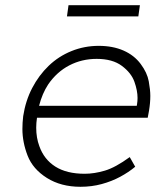

<svg xmlns="http://www.w3.org/2000/svg" viewBox="-20 -707 597 737"><path d="M289 10Q214 10 160 -24Q106 -58 86 -109.5Q66 -161 66 -212Q66 -236 69 -261Q78 -320 103.5 -369Q129 -418 167 -454.5Q205 -491 254.5 -511Q304 -531 359 -531Q413 -531 454 -513Q495 -495 520 -461.5Q545 -428 551 -395Q557 -362 557 -339Q557 -312 552 -282L547 -255H122Q119 -235 119 -217Q119 -178 131 -146Q149 -95 192.5 -67.5Q236 -40 305 -40Q342 -40 382.5 -52Q423 -64 478 -104L499 -67Q474 -46 441.5 -28.5Q409 -11 370.5 -0.5Q332 10 289 10ZM505 -301 506 -307Q508 -319 508 -331Q508 -359 496 -393Q484 -427 448 -454Q412 -481 351 -481Q294 -481 246 -456Q198 -431 165 -383Q142 -348 130 -301ZM237 -644 243 -687H517L511 -644Z"/></svg>

Font: Lexend ExtLt
Style: Italic
Weight: 250
Italic angle: -8.13011°
Designer: Bonnie Shaver-Troup, Thomas Jockin
Foundry: Lexend
Version: Version 1.007